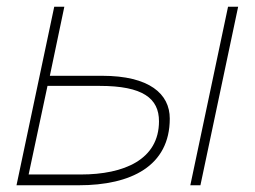

<svg xmlns="http://www.w3.org/2000/svg" viewBox="-20 -550 756 570"><path d="M545 0H575L687 -530H657ZM29 0H214C369 0 484 -57 484 -198C484 -271 424 -325 283 -325H128L171 -530H141ZM65 -32 121 -295H276C404 -295 452 -258 452 -190C452 -76 348 -32 220 -32Z"/></svg>

Font: Geist Thin
Style: Italic
Weight: 100
Italic angle: -12°
Designer: Basement.studio, Andrés Briganti, Mateo Zaragoza
Foundry: Basement.studio, Vercel, Andrés Briganti, Guido Ferreyra, Mateo Zaragoza
Version: Version 1.500